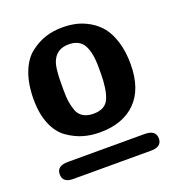

<svg xmlns="http://www.w3.org/2000/svg" viewBox="-103 -847 627 688"><g transform="rotate(-20 211.0 -503.0)"><path d="M64 -305.2H356Q398.9 -305.2 398.9 -273.2Q398.9 -241.2 357.9 -241.2H61Q21 -241.2 21 -273.2Q21 -305.2 64 -305.2ZM24.9 -557.1Q24.9 -616.2 41.5 -659.2Q58.1 -702.1 86.7 -724.1Q115.2 -746.1 145 -755.6Q174.8 -765.1 210 -765.1Q236.8 -765.1 261.5 -759.5Q286.1 -753.9 311 -739.5Q335.9 -725.1 354 -702.6Q372.1 -680.2 383.5 -643.1Q395 -606 395 -558.1Q395 -463.9 345.9 -414.6Q296.9 -365.2 209 -365.2Q174.8 -365.2 145 -374Q115.2 -382.8 86.7 -402.8Q58.1 -422.9 41.5 -462.4Q24.9 -502 24.9 -557.1ZM137.2 -549.8Q137.2 -524.9 139.6 -508.5Q142.1 -492.2 148.4 -473.6Q154.8 -455.1 170.4 -445.6Q186 -436 210 -436Q254.9 -436 269 -469Q283.2 -502 283.2 -564.9V-586.9Q283.2 -642.1 267.1 -671.1Q251 -700.2 210 -700.2Q166 -700.2 148.9 -664.1Q136.7 -640.1 137.2 -573.2Z"/></g></svg>

Font: CMU Sans Serif Demi Condensed
Style: DemiCondensed
Weight: 600
Width: 3
Version: Version 0.7.0